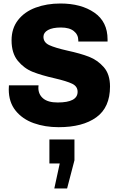

<svg xmlns="http://www.w3.org/2000/svg" viewBox="-20 -716 683 1096"><path d="M594 -491V-479H427V-485Q427 -518 401.5 -538.5Q376 -559 328 -559Q280 -559 254 -544.5Q228 -530 228 -506Q228 -474 261 -458.5Q294 -443 365 -427Q439 -411 488 -392Q537 -373 572.5 -332.5Q608 -292 608 -222Q608 -103 530 -46.5Q452 10 315 10Q237 10 172.5 -13Q108 -36 69 -84.5Q30 -133 30 -206Q30 -219 31 -229H200L199 -215Q199 -177 226.5 -154Q254 -131 309 -131Q423 -131 423 -192Q423 -223 392 -238Q361 -253 292 -269Q217 -286 167.5 -305.5Q118 -325 82 -368.5Q46 -412 46 -486Q46 -554 83 -601.5Q120 -649 183.5 -672.5Q247 -696 325 -696Q443 -696 518.5 -644Q594 -592 594 -491ZM321 217H262V80H405V199L363 360H290Z"/></svg>

Font: Chivo ExtraBold
Style: Regular
Weight: 800
Designer: Hector Gatti
Foundry: Omnibus-Type
Version: Version 1.007